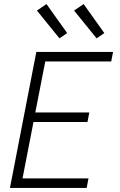

<svg xmlns="http://www.w3.org/2000/svg" viewBox="-20 -926 590 946"><path d="M29 0 159 -670H537L528 -623H203L154 -372H420L411 -325H145L91 -47H416L407 0ZM456 -737 345 -874 392 -906 494 -763ZM273 -737 162 -874 209 -906 311 -763Z"/></svg>

Font: Lode Dark Term
Style: Italic
Weight: 400
Italic angle: -11°
Monospace: yes
Designer: Belleve Invis
Foundry: Belleve Invis
Version: Version 29.2.0